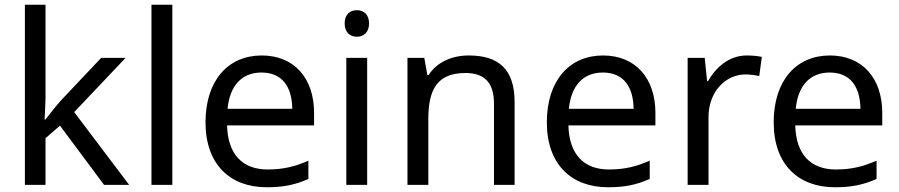

<svg xmlns="http://www.w3.org/2000/svg" viewBox="-20 -846 3793 810"><path d="M172 -429V-826H85V-66H172V-263L233 -316L419 -66H525L293 -373L510 -602H407L236 -421C218 -401 184 -358 172 -342H168C169 -367 172 -408 172 -429Z M707 -66V-826H619V-66Z M1084 -612C942 -612 847 -506 847 -330C847 -151 952 -56 1105 -56C1178 -56 1226 -67 1281 -91V-168C1225 -144 1177 -131 1109 -131C1002 -131 941 -196 938 -317H1305V-370C1305 -516 1221 -612 1084 -612ZM1083 -540C1172 -540 1212 -478 1213 -387H940C949 -483 999 -540 1083 -540Z M1486 -803C1457 -803 1434 -786 1434 -747C1434 -709 1457 -691 1486 -691C1513 -691 1537 -709 1537 -747C1537 -786 1513 -803 1486 -803ZM1529 -602H1441V-66H1529Z M1957 -612C1889 -612 1823 -585 1788 -529H1783L1770 -602H1699V-66H1787V-344C1787 -469 1825 -538 1944 -538C2026 -538 2064 -495 2064 -409V-66H2151V-415C2151 -553 2085 -612 1957 -612Z M2524 -612C2382 -612 2287 -506 2287 -330C2287 -151 2392 -56 2545 -56C2618 -56 2666 -67 2721 -91V-168C2665 -144 2617 -131 2549 -131C2442 -131 2381 -196 2378 -317H2745V-370C2745 -516 2661 -612 2524 -612ZM2523 -540C2612 -540 2652 -478 2653 -387H2380C2389 -483 2439 -540 2523 -540Z M3131 -612C3056 -612 3001 -563 2967 -504H2963L2953 -602H2881V-66H2969V-352C2969 -460 3042 -532 3125 -532C3143 -532 3166 -529 3183 -525L3194 -606C3176 -610 3151 -612 3131 -612Z M3481 -612C3339 -612 3244 -506 3244 -330C3244 -151 3349 -56 3502 -56C3575 -56 3623 -67 3678 -91V-168C3622 -144 3574 -131 3506 -131C3399 -131 3338 -196 3335 -317H3702V-370C3702 -516 3618 -612 3481 -612ZM3480 -540C3569 -540 3609 -478 3610 -387H3337C3346 -483 3396 -540 3480 -540Z"/></svg>

Font: Noto Sans Malayalam UI
Style: Regular
Weight: 400
Designer: Jelle Bosma - Monotype Design Team
Foundry: Monotype Imaging Inc.
Version: Version 2.104